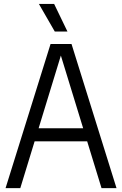

<svg xmlns="http://www.w3.org/2000/svg" viewBox="-20 -966 627 986"><path d="M8.6 0 239.6 -740H347.3L578.3 0H501.3L285.8 -702.7H299.3L84.3 0ZM123 -240.3 139.7 -307.3H446.9L463.6 -240.3ZM261.3 -804.1 179.7 -945.8H258L326.4 -804.1Z"/></svg>

Font: Encode Sans Condensed Thin
Style: Regular
Weight: 100
Width: 3
Designer: Multiple Designers
Foundry: Impallari Type
Version: Version 3.002